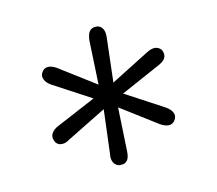

<svg xmlns="http://www.w3.org/2000/svg" viewBox="-70 -798 589 522"><g transform="rotate(20 224.5 -537.0)"><path d="M117 -391Q117 -402 124 -413L189 -517L67 -513Q52 -513 43 -519.5Q34 -526 34 -537Q34 -549 43 -555Q52 -561 67 -561L189 -557L124 -662Q117 -676 117 -684Q117 -696 129 -703Q134 -706 139 -706Q155 -706 166 -685L225 -576L283 -685Q294 -706 310 -706Q317 -706 321 -703Q332 -695 332 -684Q332 -675 324 -662L260 -557L382 -561Q398 -561 407 -555Q416 -549 416 -537Q416 -525 407 -519Q398 -513 382 -513L260 -517L324 -413Q332 -400 332 -391Q332 -379 321 -373Q316 -369 309 -369Q301 -369 294 -374.5Q287 -380 283 -390L225 -499L165 -389Q161 -379 154 -373.5Q147 -368 140 -368Q133 -368 128 -372Q117 -379 117 -391Z"/></g></svg>

Font: SN Pro Light
Style: Regular
Weight: 300
Designer: Tobias Whetton
Foundry: Supernotes
Version: Version 1.002